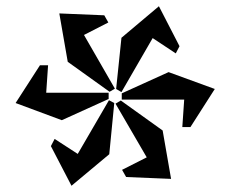

<svg xmlns="http://www.w3.org/2000/svg" viewBox="-20 -833 738 615"><path d="M352 -548 369 -712 489 -813 555 -685 543 -662 469 -711 369 -538ZM348 -549 331 -539 197 -635 170 -790 314 -784 327 -761 249 -721ZM30 -503 108 -624H134L128 -536H328V-516L178 -448ZM590 -426H564L570 -514H370V-534L520 -602L668 -548ZM346 -503 330 -339 209 -238 143 -365 155 -388 229 -340 329 -512ZM528 -260 384 -266 371 -289 450 -329 350 -501 367 -511 501 -415Z"/></svg>

Font: Inknut Antiqua Light
Style: Regular
Weight: 300
Designer: Claus Eggers Sørensen
Foundry: Claus Eggers Sørensen
Version: Version 1.003; ttfautohint (v1.8.2) -l 8 -r 50 -G 200 -x 14 